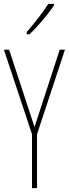

<svg xmlns="http://www.w3.org/2000/svg" viewBox="-20 -1063 355 990"><path d="M158 -408 288 -807H315L171 -371V-93H145V-371L0 -807H27ZM259 -1036Q243 -1012 220.5 -984Q198 -956 175 -930.5Q152 -905 132 -886H118V-898Q152 -938 178 -971Q204 -1004 229 -1043H259Z"/></svg>

Font: Noto Sans Kannada UI ExtraCondensed Thin
Style: Regular
Weight: 100
Width: 2
Designer: Jelle Bosma - Monotype Design Team
Foundry: Monotype Imaging Inc.
Version: Version 2.005; ttfautohint (v1.8.4.7-5d5b)